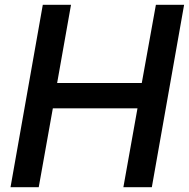

<svg xmlns="http://www.w3.org/2000/svg" viewBox="-20 -783 790 803"><path d="M142 0H24L159 -763H277L219 -436H573L632 -763H750L615 0H496L555 -330H201Z"/></svg>

Font: Open Sauce One Medium Italic
Style: Regular
Weight: 500
Italic angle: -10°
Designer: Alfredo Marco Pradil
Foundry: Creative Sauce Fz LLC
Version: Version 1.477